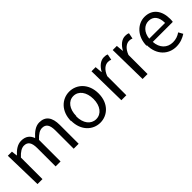

<svg xmlns="http://www.w3.org/2000/svg" viewBox="200 -1560 2603 2603"><g transform="rotate(-45 1501.5 -259.0)"><path d="M96 25H191V-388C243 -446 291 -474 334 -474C406 -474 439 -428 439 -320V29H534V-384C587 -442 633 -470 677 -470C749 -470 782 -424 782 -316V33H877V-328C877 -473 821 -550 703 -550C633 -550 573 -504 514 -439C490 -506 442 -548 354 -548C285 -548 225 -504 175 -449H171L162 -531H83Z M1025 -259C1025 -70 1149 40 1288 40C1427 40 1551 -69 1551 -258C1551 -448 1426 -558 1286 -558C1146 -558 1021 -447 1021 -256ZM1120 -256C1120 -387 1186 -476 1284 -476C1382 -476 1449 -386 1449 -254C1449 -122 1381 -34 1282 -34C1183 -34 1116 -121 1116 -252Z M1704 25H1799V-341C1836 -438 1894 -471 1941 -471C1964 -471 1977 -468 1995 -460L2012 -544C1994 -553 1976 -556 1950 -556C1885 -556 1827 -509 1787 -436H1783L1774 -539H1695Z M2111 25H2206V-341C2243 -438 2301 -471 2348 -471C2371 -471 2384 -468 2402 -460L2419 -544C2401 -553 2383 -556 2357 -556C2292 -556 2234 -509 2194 -436H2190L2181 -539H2102Z M2475 -259C2475 -71 2596 40 2747 40C2824 40 2884 14 2934 -18L2899 -81C2857 -52 2811 -35 2755 -35C2646 -35 2571 -112 2564 -233H2948C2950 -246 2952 -265 2952 -286C2952 -448 2870 -553 2725 -553C2592 -553 2467 -437 2467 -252ZM2561 -298C2572 -410 2643 -475 2723 -475C2812 -475 2864 -413 2864 -297Z"/></g></svg>

Font: GenEiGothic-pro-Regular
Style: Regular
Weight: 400
Designer: Ryoko NISHIZUKA (kana & ideographs); Paul D. Hunt (Latin, Greek & Cyrillic); Wenlong ZHANG (bopomofo); Sandoll Communica
Foundry: Adobe Systems Incorporated; o_tamon
Version: Version 1.000.140830